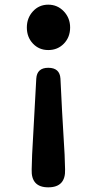

<svg xmlns="http://www.w3.org/2000/svg" viewBox="-20 -594 409 814"><path d="M243.2 -122.1 253.9 61.5 255.9 124Q258.8 200.2 184.6 200.2Q111.3 200.2 114.3 124L116.2 61.5L133.8 -260.7Q136.7 -306.6 184.6 -306.6Q233.4 -306.6 236.3 -260.7ZM277.3 -477.5Q277.3 -436.5 251 -409.2Q224.6 -381.8 184.6 -381.8Q145.5 -381.8 119.6 -409.2Q93.8 -436.5 93.8 -477.5Q93.8 -517.6 119.6 -545.9Q145.5 -574.2 184.6 -574.2Q223.6 -574.2 250.5 -545.9Q277.3 -517.6 277.3 -477.5Z"/></svg>

Font: GenSenMaruGothic TW TTF Bold
Style: Regular
Weight: 700
Version: Version 1.301